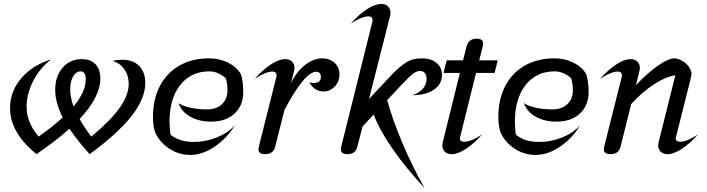

<svg xmlns="http://www.w3.org/2000/svg" viewBox="-20 -776 3586 974"><path d="M600 -473Q655 -473 686 -441.5Q717 -410 717 -355Q717 -276 647.5 -187.5Q578 -99 435 6Q374 -61 332 -123Q266 -63 165 6Q31 -103 31 -227Q31 -312 87.5 -378.5Q144 -445 240 -475Q183 -432 149 -366Q115 -300 115 -234Q115 -154 176 -83Q252 -137 298 -180Q260 -256 260 -320Q260 -389 297.5 -432.5Q335 -476 395 -476Q440 -476 464.5 -450Q489 -424 489 -377Q489 -285 384 -172Q403 -136 443 -83Q539 -162 586 -227.5Q633 -293 633 -351Q633 -393 610.5 -425Q588 -457 550 -467Q577 -473 600 -473ZM336 -322Q336 -284 353 -236Q415 -310 415 -374Q415 -414 389 -414Q366 -414 351 -388Q336 -362 336 -322Z M766 -107Q756 -141 756 -182Q756 -272 791 -339.5Q826 -407 890.5 -443.5Q955 -480 1041 -480Q1093 -480 1136.5 -458.5Q1180 -437 1202 -400Q1214 -362 1214 -310Q1214 -241 1170 -200Q1126 -159 1051 -159Q989 -159 944.5 -184.5Q900 -210 886 -253Q907 -238 946 -229.5Q985 -221 1031 -221Q1078 -221 1106 -247.5Q1134 -274 1134 -318Q1134 -349 1126 -378Q1110 -394 1087.5 -404Q1065 -414 1042 -414Q949 -414 894.5 -345Q840 -276 840 -158Q840 -125 845 -93Q888 -56 963 -56Q1024 -56 1080.5 -79Q1137 -102 1172 -141Q1129 -72 1067.5 -31Q1006 10 945 10Q886 10 837 -23Q788 -56 766 -107Z M1291 -19Q1291 -22 1293 -32L1382 -386Q1383 -389 1383 -394Q1383 -403 1377.5 -408Q1372 -413 1363 -413Q1328 -413 1272 -376Q1313 -422 1354 -449Q1395 -476 1427 -476Q1448 -476 1461 -464Q1474 -452 1474 -431Q1474 -423 1471 -412L1456 -354Q1484 -412 1527 -446Q1570 -480 1615 -480Q1651 -480 1676.5 -458Q1702 -436 1702 -399Q1702 -362 1678 -337Q1654 -312 1621 -312Q1598 -312 1579 -324.5Q1560 -337 1550 -358Q1562 -355 1572 -355Q1589 -355 1598.5 -363Q1608 -371 1608 -386Q1608 -398 1601.5 -405Q1595 -412 1584 -412Q1554 -412 1512.5 -361Q1471 -310 1423 -218L1376 -32Q1367 6 1325 6Q1291 6 1291 -19Z M2144 -376Q2144 -394 2135.5 -405Q2127 -416 2110 -416Q2093 -416 2075.5 -402.5Q2058 -389 2023 -352L1944 -268Q1971 -170 2021.5 -50Q2072 70 2134 178Q2039 77 1970.5 -22.5Q1902 -122 1876 -195L1819 -134L1793 -32Q1784 6 1742 6Q1709 6 1709 -19Q1709 -22 1711 -32L1869 -666Q1870 -669 1870 -674Q1870 -683 1864.5 -688Q1859 -693 1850 -693Q1815 -693 1759 -656Q1800 -702 1841 -729Q1882 -756 1914 -756Q1935 -756 1948 -744Q1961 -732 1961 -711Q1961 -703 1958 -692L1852 -274L1974 -404Q2004 -435 2037.5 -457.5Q2071 -480 2121 -480Q2167 -480 2194.5 -457Q2222 -434 2222 -396Q2222 -349 2181 -321Q2140 -293 2071 -293Q2105 -303 2124.5 -325Q2144 -347 2144 -376Z M2315 -84Q2313 -78 2313 -73Q2313 -57 2335 -57Q2370 -57 2426 -94Q2385 -48 2344 -21Q2303 6 2271 6Q2250 6 2237 -6Q2224 -18 2224 -39Q2224 -48 2227 -58L2313 -406H2230L2246 -470H2329L2347 -541Q2352 -560 2365 -570Q2378 -580 2398 -580Q2431 -580 2431 -554Q2431 -551 2429 -541L2411 -470H2505L2489 -406H2395Z M2518 -107Q2508 -141 2508 -182Q2508 -272 2543 -339.5Q2578 -407 2642.5 -443.5Q2707 -480 2793 -480Q2845 -480 2888.5 -458.5Q2932 -437 2954 -400Q2966 -362 2966 -310Q2966 -241 2922 -200Q2878 -159 2803 -159Q2741 -159 2696.5 -184.5Q2652 -210 2638 -253Q2659 -238 2698 -229.5Q2737 -221 2783 -221Q2830 -221 2858 -247.5Q2886 -274 2886 -318Q2886 -349 2878 -378Q2862 -394 2839.5 -404Q2817 -414 2794 -414Q2701 -414 2646.5 -345Q2592 -276 2592 -158Q2592 -125 2597 -93Q2640 -56 2715 -56Q2776 -56 2832.5 -79Q2889 -102 2924 -141Q2881 -72 2819.5 -31Q2758 10 2697 10Q2638 10 2589 -23Q2540 -56 2518 -107Z M3043 -19Q3043 -22 3045 -32L3134 -386Q3135 -389 3135 -394Q3135 -403 3129.5 -408Q3124 -413 3115 -413Q3080 -413 3024 -376Q3065 -422 3106 -449Q3147 -476 3179 -476Q3200 -476 3213 -464Q3226 -452 3226 -431Q3226 -423 3223 -412L3206 -344Q3266 -407 3318.5 -443.5Q3371 -480 3401 -480Q3418 -480 3439 -468.5Q3460 -457 3474 -438Q3488 -419 3488 -399Q3488 -394 3486 -386L3410 -84Q3408 -80 3408 -74Q3408 -57 3430 -57Q3465 -57 3521 -94Q3480 -48 3439 -21Q3398 6 3366 6Q3345 6 3332 -6Q3319 -18 3319 -39Q3319 -48 3322 -58L3406 -394Q3359 -388 3298 -348.5Q3237 -309 3182 -248L3128 -32Q3119 6 3077 6Q3043 6 3043 -19Z"/></svg>

Font: Srisakdi
Style: Bold
Weight: 700
Designer: Cadson Demak Co.,Ltd.
Foundry: Cadson Demak Co.,Ltd.
Version: Version 1.000